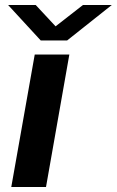

<svg xmlns="http://www.w3.org/2000/svg" viewBox="-20 -744 465 764"><path d="M424.8 -724.1 247.1 -583H142.1L12.2 -724.1H122.1L201.2 -639.2L310.1 -724.1ZM24.9 0 118.2 -526.9H255.9L163.1 0Z"/></svg>

Font: Archivo Expanded SemiBold
Style: Italic
Weight: 600
Width: 7
Italic angle: -10°
Designer: Hector Gatti
Foundry: Omnibus-Type
Version: Version 2.001